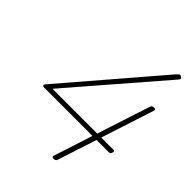

<svg xmlns="http://www.w3.org/2000/svg" viewBox="-280 -1167 1331 1331"><g transform="rotate(45 385.0 -502.0)"><path d="M486 14Q476 14 473 10Q470 6 471 -1L564 -289H89Q79 -289 75.5 -295.5Q72 -302 83 -314L673 -1002Q683 -1012 689.5 -1016.5Q696 -1021 706 -1014Q712 -1011 714.5 -1007.5Q717 -1004 716.5 -999.5Q716 -995 710 -988L137 -324H576L703 -715Q708 -730 727 -730Q737 -730 740.5 -726Q744 -722 742 -715L615 -324H734Q742 -324 744.5 -320Q747 -316 744 -306Q742 -296 737.5 -292.5Q733 -289 724 -289H604L510 -1Q505 14 486 14Z"/></g></svg>

Font: Playwrite RO Thin
Style: Regular
Weight: 250
Version: Version 1.002